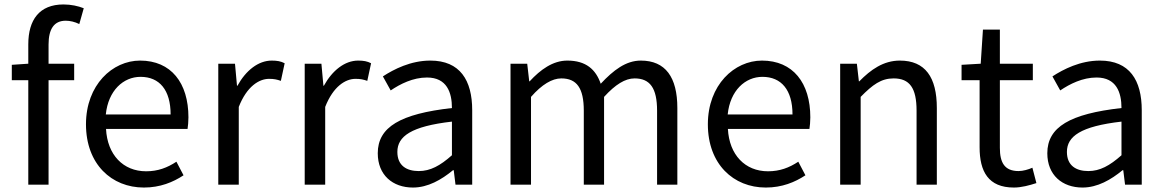

<svg xmlns="http://www.w3.org/2000/svg" viewBox="-20 -829 5226 862"><path d="M33 -469H107V0H198V-469H313V-543H198V-629C198 -699 223 -736 275 -736C294 -736 316 -731 336 -721L356 -792C331 -802 299 -809 265 -809C157 -809 107 -740 107 -630V-543L33 -538Z M626 13C699 13 757 -11 804 -42L772 -103C731 -76 689 -60 636 -60C533 -60 462 -134 456 -250H822C824 -264 826 -282 826 -302C826 -457 748 -557 609 -557C485 -557 366 -448 366 -271C366 -92 481 13 626 13ZM455 -315C466 -423 534 -484 611 -484C696 -484 746 -425 746 -315Z M960 0H1052V-349C1088 -441 1143 -475 1188 -475C1211 -475 1223 -472 1241 -466L1258 -545C1241 -554 1224 -557 1200 -557C1140 -557 1084 -513 1046 -444H1044L1035 -543H960Z M1348 0H1440V-349C1476 -441 1531 -475 1576 -475C1599 -475 1611 -472 1629 -466L1646 -545C1629 -554 1612 -557 1588 -557C1528 -557 1472 -513 1434 -444H1432L1423 -543H1348Z M1834 13C1901 13 1962 -22 2014 -65H2017L2025 0H2100V-334C2100 -469 2045 -557 1912 -557C1824 -557 1748 -518 1699 -486L1734 -423C1777 -452 1834 -481 1897 -481C1986 -481 2009 -414 2009 -344C1778 -318 1676 -259 1676 -141C1676 -43 1743 13 1834 13ZM1860 -61C1806 -61 1764 -85 1764 -147C1764 -217 1826 -262 2009 -283V-132C1956 -85 1912 -61 1860 -61Z M2272 0H2364V-394C2413 -450 2459 -477 2500 -477C2569 -477 2601 -434 2601 -332V0H2692V-394C2743 -450 2787 -477 2829 -477C2898 -477 2930 -434 2930 -332V0H3021V-344C3021 -482 2968 -557 2857 -557C2790 -557 2734 -514 2677 -453C2655 -517 2611 -557 2527 -557C2462 -557 2406 -516 2358 -464H2356L2347 -543H2272Z M3418 13C3491 13 3549 -11 3596 -42L3564 -103C3523 -76 3481 -60 3428 -60C3325 -60 3254 -134 3248 -250H3614C3616 -264 3618 -282 3618 -302C3618 -457 3540 -557 3401 -557C3277 -557 3158 -448 3158 -271C3158 -92 3273 13 3418 13ZM3247 -315C3258 -423 3326 -484 3403 -484C3488 -484 3538 -425 3538 -315Z M3752 0H3844V-394C3898 -449 3936 -477 3992 -477C4064 -477 4095 -434 4095 -332V0H4186V-344C4186 -482 4134 -557 4020 -557C3946 -557 3889 -516 3838 -464H3836L3827 -543H3752Z M4532 13C4566 13 4602 3 4633 -7L4615 -76C4597 -68 4573 -61 4553 -61C4490 -61 4469 -99 4469 -165V-469H4617V-543H4469V-696H4393L4383 -543L4297 -538V-469H4378V-168C4378 -59 4417 13 4532 13Z M4840 13C4907 13 4968 -22 5020 -65H5023L5031 0H5106V-334C5106 -469 5051 -557 4918 -557C4830 -557 4754 -518 4705 -486L4740 -423C4783 -452 4840 -481 4903 -481C4992 -481 5015 -414 5015 -344C4784 -318 4682 -259 4682 -141C4682 -43 4749 13 4840 13ZM4866 -61C4812 -61 4770 -85 4770 -147C4770 -217 4832 -262 5015 -283V-132C4962 -85 4918 -61 4866 -61Z"/></svg>

Font: Noto Sans HK
Style: Regular
Weight: 400
Designer: Ryoko NISHIZUKA 西塚涼子 (kana, bopomofo & ideographs); Paul D. Hunt (Latin, Greek & Cyrillic); Sandoll Communications 산돌커뮤니
Foundry: Adobe
Version: Version 2.004;hotconv 1.0.118;makeotfexe 2.5.65603